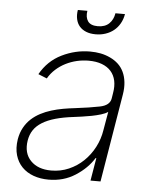

<svg xmlns="http://www.w3.org/2000/svg" viewBox="-53 -771 655 827"><g transform="rotate(5 274.5 -357.5)"><path d="M40.8 -150.2Q45.8 -179 58.1 -201Q70.3 -223 87.9 -239.2Q105.5 -255.3 127.3 -266.7Q149.1 -278.1 173.5 -285.5Q197.8 -293 223.5 -297.6Q249.3 -302.2 274.5 -305Q306.8 -308.9 333.1 -313Q359.4 -317.1 380.7 -321.4Q424 -329.9 428.6 -361.2L432.2 -383.9Q437.5 -413.7 432.4 -437.7Q427.2 -461.6 412.3 -478.5Q397.4 -495.4 373 -504.6Q348.7 -513.8 315.7 -513.8Q290.1 -513.8 264.9 -508Q239.7 -502.1 216.8 -490.6Q193.9 -479 174.7 -461.8Q155.5 -444.6 142.4 -421.9L104.8 -437.1Q137.8 -496.1 196.4 -524.9Q255 -553.6 318.2 -553.6Q342.7 -553.6 364.3 -549.4Q386 -545.1 406.2 -535.5Q425.8 -526.3 440.9 -512.3Q456 -498.2 465 -479Q474.1 -459.9 476.9 -435.4Q479.8 -410.9 474.8 -381L411.6 0H368.3L384.9 -98.4H381.7Q354 -53.3 302.9 -20.6Q252.5 11.7 187.5 11.7Q152.3 11.7 122.7 1.1Q93 -9.6 72.8 -30.2Q52.6 -50.8 43.7 -81Q34.8 -111.2 40.8 -150.2ZM106.9 -60.7Q138.1 -28.4 195.7 -28.4Q236.2 -28.4 271.7 -43.9Q307.2 -59.3 334.7 -85.8Q362.2 -112.2 380.5 -147.2Q398.8 -182.2 404.8 -221.2L418.7 -301.5Q408 -293.7 389 -288Q370 -282.3 348.9 -278.2Q327.8 -274.1 307.4 -271.3Q286.9 -268.5 273.1 -266.7Q228 -261.4 194.2 -251.8Q160.5 -242.2 137.3 -227.8Q114 -213.4 101 -193.9Q88.1 -174.4 83.8 -148.8Q74.9 -93.4 106.9 -60.7ZM250 -727.3H291.2Q286.6 -699.2 298.5 -682.2Q310.4 -665.1 341.3 -665.1Q372.5 -665.1 390.3 -682.2Q408 -699.2 412.6 -727.3H453.8Q449.9 -704.5 439.5 -686.3Q429 -668 413.5 -655.5Q398.1 -643.1 378.2 -636.4Q358.3 -629.6 335.2 -629.6Q311.4 -629.6 293.9 -636.7Q276.3 -643.8 265.3 -656.6Q254.3 -669.4 250.4 -687.5Q246.4 -705.6 250 -727.3Z"/></g></svg>

Font: Inter P Extra Light
Style: Italic
Weight: 200
Italic angle: 9.39999°
Designer: Rasmus Andersson
Foundry: rsms
Version: Version 3.018;git-588b23468